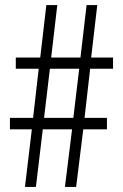

<svg xmlns="http://www.w3.org/2000/svg" viewBox="-20 -734 482 754"><path d="M334 -464 312 -271H400V-226H307L279 0H235L263 -226H148L121 0H78L105 -226H19V-271H110L132 -464H42V-508H138L162 -714H205L181 -508H296L320 -714H362L338 -508H424V-464ZM153 -271H268L291 -464H176Z"/></svg>

Font: Noto Sans Ethiopic ExtraCondensed Light
Style: Regular
Weight: 300
Width: 2
Designer: Monotype Design Team
Foundry: Monotype Imaging Inc.
Version: Version 2.102; ttfautohint (v1.8.4.7-5d5b)